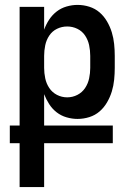

<svg xmlns="http://www.w3.org/2000/svg" viewBox="-20 -548 540 783"><path d="M60 215V36H20V-36H60V-520H160V-427Q168 -449 180.5 -468Q193 -487 211 -501Q229 -515 251.5 -521.5Q274 -528 296 -528Q321 -528 344.5 -520.5Q368 -513 386 -497.5Q404 -482 416.5 -460.5Q429 -439 436 -416Q443 -393 445.5 -368.5Q448 -344 448 -320V-271Q448 -247 445.5 -222.5Q443 -198 436 -175Q429 -152 416.5 -130.5Q404 -109 386 -93.5Q368 -78 344.5 -70.5Q321 -63 296 -63Q274 -63 251.5 -69.5Q229 -76 211 -90Q193 -104 180.5 -123.5Q168 -143 160 -164V-36H440V36H160V215ZM254 -151Q276 -151 295.5 -161Q315 -171 327 -189Q339 -207 343.5 -228.5Q348 -250 348 -271V-320Q348 -342 343.5 -363.5Q339 -385 327 -403Q315 -421 295.5 -430.5Q276 -440 254 -440Q232 -440 212.5 -430.5Q193 -421 181 -403Q169 -385 164.5 -363.5Q160 -342 160 -320V-271Q160 -250 164.5 -228.5Q169 -207 181 -189Q193 -171 212.5 -161Q232 -151 254 -151Z"/></svg>

Font: Iosevka Term Curly Semibold
Style: Regular
Weight: 600
Designer: Belleve Invis
Foundry: Belleve Invis
Version: Version 32.3.0